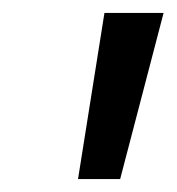

<svg xmlns="http://www.w3.org/2000/svg" viewBox="-20 -734 274 298"><path d="M101.1 -456.1 142.1 -713.9H233.9L166.5 -456.1Z"/></svg>

Font: Open Sans Condensed Medium
Style: Italic
Weight: 500
Width: 3
Italic angle: -12°
Designer: Monotype Design Team
Foundry: Monotype Imaging Inc.
Version: Version 3.000